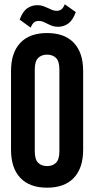

<svg xmlns="http://www.w3.org/2000/svg" viewBox="-20 -861 436 889"><path d="M141 -161Q141 -123 156.5 -107.5Q172 -92 198 -92Q224 -92 239.5 -107.5Q255 -123 255 -161V-539Q255 -577 239.5 -592.5Q224 -608 198 -608Q172 -608 156.5 -592.5Q141 -577 141 -539ZM31 -532Q31 -617 74 -662.5Q117 -708 198 -708Q279 -708 322 -662.5Q365 -617 365 -532V-168Q365 -83 322 -37.5Q279 8 198 8Q117 8 74 -37.5Q31 -83 31 -168ZM242 -811Q255 -811 263.5 -817Q272 -823 280 -841L331 -805Q317 -767 296 -752Q275 -737 249 -737Q234 -737 222.5 -741Q211 -745 200.5 -750.5Q190 -756 180.5 -760Q171 -764 160 -764Q147 -764 138.5 -758Q130 -752 122 -733L71 -770Q85 -808 106 -822.5Q127 -837 153 -837Q168 -837 179.5 -833Q191 -829 201.5 -824Q212 -819 221.5 -815Q231 -811 242 -811Z"/></svg>

Font: SVN-Bebas Neue
Style: Bold
Weight: 700
Designer: Ryoichi Tsunekawa
Foundry: Ryoichi Tsunekawa
Version: Version 1.300; ttfautohint (v1.7.9-c794)